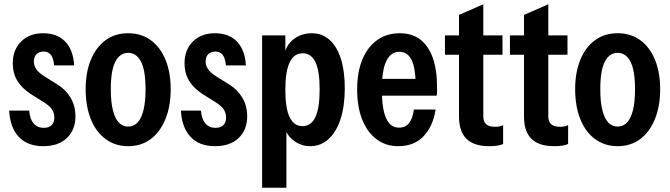

<svg xmlns="http://www.w3.org/2000/svg" viewBox="-20 -676 3144 901"><path d="M183 10Q109 10 68 -34Q27 -78 23 -157H117Q120 -117 138 -96.5Q156 -76 185 -76Q209 -76 222 -88.5Q235 -101 235 -125Q235 -144 225 -161Q215 -178 183 -198L124 -235Q84 -261 62 -296Q40 -331 40 -380Q40 -442 79 -481Q118 -520 182 -520Q249 -520 286.5 -480.5Q324 -441 328 -369H234Q231 -404 218.5 -419Q206 -434 185 -434Q164 -434 151.5 -422Q139 -410 139 -387Q139 -369 149.5 -352.5Q160 -336 188 -318L252 -278Q289 -255 311.5 -217Q334 -179 334 -130Q334 -67 294 -28.5Q254 10 183 10Z M581 10Q521 10 475.5 -23.5Q430 -57 406 -117.5Q382 -178 382 -257Q382 -337 406.5 -396Q431 -455 475.5 -487.5Q520 -520 581 -520Q643 -520 687.5 -487.5Q732 -455 756.5 -396Q781 -337 781 -257Q781 -178 756.5 -117.5Q732 -57 687.5 -23.5Q643 10 581 10ZM581 -82Q607 -82 625 -100.5Q643 -119 653 -158Q663 -197 663 -257Q663 -346 641.5 -387Q620 -428 581 -428Q543 -428 521.5 -387Q500 -346 500 -257Q500 -197 510 -158Q520 -119 538 -100.5Q556 -82 581 -82Z M989 10Q915 10 874 -34Q833 -78 829 -157H923Q926 -117 944 -96.5Q962 -76 991 -76Q1015 -76 1028 -88.5Q1041 -101 1041 -125Q1041 -144 1031 -161Q1021 -178 989 -198L930 -235Q890 -261 868 -296Q846 -331 846 -380Q846 -442 885 -481Q924 -520 988 -520Q1055 -520 1092.5 -480.5Q1130 -441 1134 -369H1040Q1037 -404 1024.5 -419Q1012 -434 991 -434Q970 -434 957.5 -422Q945 -410 945 -387Q945 -369 955.5 -352.5Q966 -336 994 -318L1058 -278Q1095 -255 1117.5 -217Q1140 -179 1140 -130Q1140 -67 1100 -28.5Q1060 10 989 10Z M1435 10Q1391 10 1354.5 -19Q1318 -48 1310 -103L1324 -105V205H1210V-510H1319V-410L1312 -413Q1322 -465 1358.5 -492.5Q1395 -520 1443 -520Q1492 -520 1526.5 -489Q1561 -458 1579.5 -400.5Q1598 -343 1598 -262Q1598 -178 1578 -117Q1558 -56 1521.5 -23Q1485 10 1435 10ZM1400 -84Q1440 -84 1460 -126.5Q1480 -169 1480 -256Q1480 -344 1460 -385Q1440 -426 1400 -426Q1360 -426 1339.5 -383.5Q1319 -341 1319 -254Q1319 -167 1339.5 -125.5Q1360 -84 1400 -84Z M1848 10Q1790 10 1746.5 -23Q1703 -56 1679.5 -115.5Q1656 -175 1656 -256Q1656 -338 1680.5 -397Q1705 -456 1750 -488Q1795 -520 1856 -520Q1913 -520 1951.5 -491Q1990 -462 2010.5 -405.5Q2031 -349 2031 -266Q2031 -255 2031 -245.5Q2031 -236 2029 -227H1727V-306H1959L1931 -272Q1930 -358 1911 -395.5Q1892 -433 1854 -433Q1814 -433 1793 -390Q1772 -347 1772 -256Q1772 -165 1792 -121Q1812 -77 1852 -77Q1883 -77 1900 -99Q1917 -121 1922 -162H2024Q2013 -86 1969 -38Q1925 10 1848 10Z M2276 10Q2204 10 2169 -24.5Q2134 -59 2134 -129V-606L2248 -656V-130Q2248 -105 2261.5 -93Q2275 -81 2304 -81Q2315 -81 2324.5 -83Q2334 -85 2341 -89V-1Q2331 5 2313.5 7.5Q2296 10 2276 10ZM2068 -419V-510H2338V-419Z M2581 10Q2509 10 2474 -24.5Q2439 -59 2439 -129V-606L2553 -656V-130Q2553 -105 2566.5 -93Q2580 -81 2609 -81Q2620 -81 2629.5 -83Q2639 -85 2646 -89V-1Q2636 5 2618.5 7.5Q2601 10 2581 10ZM2373 -419V-510H2643V-419Z M2878 10Q2818 10 2772.5 -23.5Q2727 -57 2703 -117.5Q2679 -178 2679 -257Q2679 -337 2703.5 -396Q2728 -455 2772.5 -487.5Q2817 -520 2878 -520Q2940 -520 2984.5 -487.5Q3029 -455 3053.5 -396Q3078 -337 3078 -257Q3078 -178 3053.5 -117.5Q3029 -57 2984.5 -23.5Q2940 10 2878 10ZM2878 -82Q2904 -82 2922 -100.5Q2940 -119 2950 -158Q2960 -197 2960 -257Q2960 -346 2938.5 -387Q2917 -428 2878 -428Q2840 -428 2818.5 -387Q2797 -346 2797 -257Q2797 -197 2807 -158Q2817 -119 2835 -100.5Q2853 -82 2878 -82Z"/></svg>

Font: Instrument Sans Condensed SemiBold
Style: Regular
Weight: 600
Width: 3
Designer: Rodrigo Fuenzalida
Foundry: fragTYPE
Version: Version 1.000;gftools[0.9.28]